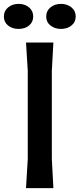

<svg xmlns="http://www.w3.org/2000/svg" viewBox="-63 -969 410 989"><path d="M80 -150V-605L71 -750H212L204 -605V-150L212 0H71ZM-43 -884Q-43 -913 -21 -931Q1 -949 33 -949Q65 -949 86.5 -931Q108 -913 108 -884Q108 -855 86.5 -837.5Q65 -820 33 -820Q0 -820 -21.5 -837.5Q-43 -855 -43 -884ZM175 -884Q175 -913 197 -931Q219 -949 251 -949Q283 -949 305 -931Q327 -913 327 -884Q327 -855 305 -837.5Q283 -820 251 -820Q219 -820 197 -837.5Q175 -855 175 -884Z"/></svg>

Font: Farro Medium
Style: Regular
Weight: 500
Designer: Aceler Chua
Foundry: Grayscale Limited
Version: Version 1.101